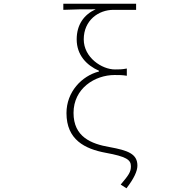

<svg xmlns="http://www.w3.org/2000/svg" viewBox="-20 -814 1040 1034"><path d="M661 200C702 147 720 107 720 78C720 14 668 -4 570 -22C471 -39 376 -77 376 -206C376 -338 491 -410 597 -410C623 -410 639 -410 663 -406V-445C636 -440 625 -440 599 -440C529 -440 431 -504 431 -602C431 -705 511 -761 591 -761H713V-794H321V-761C391 -764 423 -764 495 -764C432 -735 393 -681 393 -602C393 -517 447 -462 513 -433V-429C420 -405 338 -319 338 -205C338 -62 436 -12 550 9C659 29 685 46 685 81C685 112 674 128 630 180Z"/></svg>

Font: Harano Aji Gothic CN ExtraLight
Style: Regular
Weight: 250
Foundry: Masamichi Hosoda
Version: HaranoAjiGothicCN-ExtraLight version 20230610;ttx 4.39.4